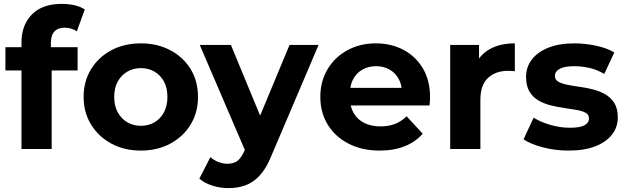

<svg xmlns="http://www.w3.org/2000/svg" viewBox="-20 -770 3236 992"><path d="M91 0V-550Q91 -641 145 -695.5Q199 -750 299 -750Q333 -750 364.5 -743Q396 -736 418 -721L377 -608Q364 -617 348 -622Q332 -627 314 -627Q280 -627 261.5 -607.5Q243 -588 243 -549V-499L247 -432V0ZM8 -406V-526H381V-406Z M708 8Q622 8 555.5 -28Q489 -64 450.5 -126.5Q412 -189 412 -269Q412 -350 450.5 -412.5Q489 -475 555.5 -510.5Q622 -546 708 -546Q793 -546 860 -510.5Q927 -475 965 -413Q1003 -351 1003 -269Q1003 -189 965 -126.5Q927 -64 860 -28Q793 8 708 8ZM708 -120Q747 -120 778 -138Q809 -156 827 -189.5Q845 -223 845 -269Q845 -316 827 -349Q809 -382 778 -400Q747 -418 708 -418Q669 -418 638 -400Q607 -382 588.5 -349Q570 -316 570 -269Q570 -223 588.5 -189.5Q607 -156 638 -138Q669 -120 708 -120Z M1160 202Q1118 202 1077 189Q1036 176 1010 153L1067 42Q1085 58 1108.5 67Q1132 76 1155 76Q1188 76 1207.5 60.5Q1227 45 1243 9L1271 -57L1283 -74L1476 -538H1626L1383 33Q1357 98 1323.5 135Q1290 172 1249.5 187Q1209 202 1160 202ZM1252 21 1012 -538H1173L1359 -88Z M1942 8Q1850 8 1780.5 -28Q1711 -64 1673 -126.5Q1635 -189 1635 -269Q1635 -350 1672.5 -412.5Q1710 -475 1775 -510.5Q1840 -546 1922 -546Q2001 -546 2064.5 -512.5Q2128 -479 2165 -416.5Q2202 -354 2202 -267Q2202 -258 2201 -246.5Q2200 -235 2199 -225H1762V-316H2117L2057 -289Q2057 -331 2040 -362Q2023 -393 1993 -410.5Q1963 -428 1923 -428Q1883 -428 1852.5 -410.5Q1822 -393 1805 -361.5Q1788 -330 1788 -287V-263Q1788 -219 1807.5 -185.5Q1827 -152 1862.5 -134.5Q1898 -117 1946 -117Q1989 -117 2021.5 -130Q2054 -143 2081 -169L2164 -79Q2127 -37 2071 -14.5Q2015 8 1942 8Z M2306 0V-538H2455V-386L2434 -430Q2458 -487 2511 -516.5Q2564 -546 2640 -546V-402Q2630 -403 2622 -403.5Q2614 -404 2605 -404Q2541 -404 2501.5 -367.5Q2462 -331 2462 -254V0Z M2918 8Q2849 8 2785.5 -8.5Q2722 -25 2685 -50L2737 -162Q2774 -139 2824.5 -124.5Q2875 -110 2924 -110Q2978 -110 3000.5 -123Q3023 -136 3023 -159Q3023 -178 3005.5 -187.5Q2988 -197 2959 -202Q2930 -207 2895.5 -212Q2861 -217 2826 -225.5Q2791 -234 2762 -251Q2733 -268 2715.5 -297Q2698 -326 2698 -372Q2698 -423 2727.5 -462Q2757 -501 2813 -523.5Q2869 -546 2947 -546Q3002 -546 3059 -534Q3116 -522 3154 -499L3102 -388Q3063 -411 3023.5 -419.5Q2984 -428 2947 -428Q2895 -428 2871 -414Q2847 -400 2847 -378Q2847 -358 2864.5 -348Q2882 -338 2911 -332Q2940 -326 2974.5 -321.5Q3009 -317 3044 -308Q3079 -299 3107.5 -282.5Q3136 -266 3154 -237.5Q3172 -209 3172 -163Q3172 -113 3142 -74.5Q3112 -36 3055.5 -14Q2999 8 2918 8Z"/></svg>

Font: Montserrat Thin
Style: Bold
Weight: 700
Version: Version 9.000